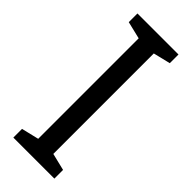

<svg xmlns="http://www.w3.org/2000/svg" viewBox="-235 -748 781 781"><g transform="rotate(45 155.5 -357.0)"><path d="M273 -50 199 -68V-646L273 -664V-714H37V-664L112 -646V-68L37 -50V0H273Z"/></g></svg>

Font: Noto Sans UI SemiCondensed
Style: Regular
Weight: 400
Width: 4
Designer: Monotype Design Team
Foundry: Monotype Imaging Inc.
Version: 1.001